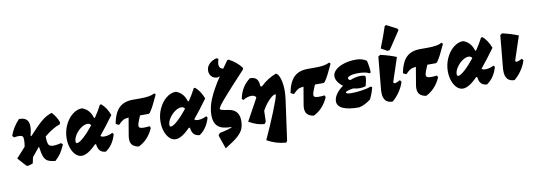

<svg xmlns="http://www.w3.org/2000/svg" viewBox="-70 -1250 5460 1960"><g transform="rotate(-10 2660.0 -270.5)"><path d="M521 -353Q485 -342 442 -316Q399 -290 359 -256Q359 -195 371 -172.5Q383 -150 420 -150Q449 -150 503 -162L518 -145Q491 -86 471.5 -57.5Q452 -29 414 7Q362 2 336 -12Q310 -26 296.5 -60Q283 -94 273 -166L195 -71L181 -8L131 8V7L130 8L113 3L34 -85L129 -190Q136 -224 136 -264Q136 -288 126.5 -298Q117 -308 91 -308Q66 -308 40 -303L23 -321Q55 -410 121 -479Q173 -480 198 -456.5Q223 -433 223 -384Q223 -344 208 -287L215 -285Q305 -384 356 -425.5Q407 -467 461 -483Q508 -433 529 -372Z M950 -152Q990 -152 1036 -175L1047 -159Q1016 -50 937 3Q898 1 877.5 -21Q857 -43 852 -87L842 -91Q795 -43 757.5 -20.5Q720 2 689 2Q655 2 627 -24.5Q599 -51 582.5 -97Q566 -143 566 -198Q566 -269 595 -333Q624 -397 672 -436Q720 -475 773 -475Q852 -448 878 -357H887Q929 -418 960 -479L974 -481Q1025 -439 1057 -356Q979 -249 910 -165Q920 -152 950 -152ZM836 -288Q826 -309 800 -309Q769 -309 733.5 -284Q698 -259 674 -222Q650 -185 650 -153Q650 -134 663 -134Q687 -134 734.5 -177Q782 -220 836 -288Z M1539 -483Q1506 -412 1487.5 -376Q1469 -340 1448 -310L1435 -301H1345L1323 -248Q1310 -214 1310 -200Q1310 -184 1322 -177.5Q1334 -171 1362 -171Q1390 -171 1422 -175L1431 -156Q1380 -39 1278 10Q1233 2 1212.5 -20Q1192 -42 1192 -82Q1192 -103 1196 -123L1226 -300Q1189 -297 1169 -286Q1149 -275 1119 -244H1113L1087 -257L1085 -264Q1107 -373 1158 -422Q1209 -471 1300 -471H1376Q1430 -471 1465.5 -477Q1501 -483 1527 -497Z M1923 -152Q1963 -152 2009 -175L2020 -159Q1989 -50 1910 3Q1871 1 1850.5 -21Q1830 -43 1825 -87L1815 -91Q1768 -43 1730.5 -20.5Q1693 2 1662 2Q1628 2 1600 -24.5Q1572 -51 1555.5 -97Q1539 -143 1539 -198Q1539 -269 1568 -333Q1597 -397 1645 -436Q1693 -475 1746 -475Q1825 -448 1851 -357H1860Q1902 -418 1933 -479L1947 -481Q1998 -439 2030 -356Q1952 -249 1883 -165Q1893 -152 1923 -152ZM1809 -288Q1799 -309 1773 -309Q1742 -309 1706.5 -284Q1671 -259 1647 -222Q1623 -185 1623 -153Q1623 -134 1636 -134Q1660 -134 1707.5 -177Q1755 -220 1809 -288Z M2462 -581Q2307 -415 2232.5 -329.5Q2158 -244 2158 -226Q2158 -217 2174.5 -212Q2191 -207 2248 -198Q2300 -190 2326.5 -157Q2353 -124 2353 -70Q2353 -18 2337 18.5Q2321 55 2277.5 92.5Q2234 130 2148 182L2099 41L2116 17Q2160 9 2202.5 -3.5Q2245 -16 2245 -20Q2245 -22 2243 -22Q2144 -22 2103 -60Q2062 -98 2062 -176Q2062 -254 2098.5 -342Q2135 -430 2216 -553L2191 -545Q2154 -545 2131 -568.5Q2108 -592 2108 -629Q2108 -668 2138 -698.5Q2168 -729 2215 -740L2233 -730Q2222 -695 2222 -674Q2222 -632 2264 -623Q2290 -661 2305 -681L2320 -702L2335 -704Q2416 -661 2464 -596Z M2843 -292Q2843 -255 2836 -201L2778 217L2765 232Q2659 224 2570 172Q2631 41 2688.5 -101.5Q2746 -244 2746 -268Q2746 -273 2742 -273Q2717 -273 2675 -229.5Q2633 -186 2601 -127L2598 -16L2582 7Q2540 4 2502 -8.5Q2464 -21 2421 -46L2546 -274Q2542 -287 2529 -293.5Q2516 -300 2498 -300Q2457 -300 2409 -272L2397 -288Q2421 -410 2515 -480Q2562 -480 2583.5 -456.5Q2605 -433 2606 -380L2622 -376Q2696 -448 2785 -480Q2811 -469 2827 -416.5Q2843 -364 2843 -292Z M3352 -483Q3319 -412 3300.5 -376Q3282 -340 3261 -310L3248 -301H3158L3136 -248Q3123 -214 3123 -200Q3123 -184 3135 -177.5Q3147 -171 3175 -171Q3203 -171 3235 -175L3244 -156Q3193 -39 3091 10Q3046 2 3025.5 -20Q3005 -42 3005 -82Q3005 -103 3009 -123L3039 -300Q3002 -297 2982 -286Q2962 -275 2932 -244H2926L2900 -257L2898 -264Q2920 -373 2971 -422Q3022 -471 3113 -471H3189Q3243 -471 3278.5 -477Q3314 -483 3340 -497Z M3501 -304Q3501 -292 3521 -283Q3580 -307 3631 -307Q3650 -307 3672 -302L3682 -291Q3681 -249 3665 -196Q3639 -185 3602 -185Q3569 -185 3536 -194Q3500 -189 3477.5 -181.5Q3455 -174 3455 -165Q3455 -158 3470 -154Q3485 -150 3513 -150Q3563 -150 3622 -159Q3681 -168 3717 -182L3728 -172Q3714 -111 3685 -54Q3627 -7 3562 7Q3452 7 3395.5 -18.5Q3339 -44 3339 -94Q3339 -131 3366 -169.5Q3393 -208 3438 -239Q3405 -263 3386.5 -291.5Q3368 -320 3368 -348Q3368 -384 3400.5 -414Q3433 -444 3489.5 -461.5Q3546 -479 3613 -479Q3679 -479 3723 -447Q3739 -381 3740 -324L3729 -317Q3687 -339 3609 -339Q3561 -339 3531 -329Q3501 -319 3501 -304Z M3812 -103Q3812 -121 3813 -131L3845 -470L3866 -484Q3964 -461 4031 -433L3952 -195Q3950 -187 3950 -184Q3950 -173 3963 -173Q3981 -173 4020 -194L4033 -175Q4017 -123 3983.5 -74Q3950 -25 3909 8Q3812 8 3812 -103ZM3971 -515 3947 -511 3883 -547Q3928 -658 3963 -765L3978 -773L4088 -716L4094 -700Z M4517 -483Q4484 -412 4465.5 -376Q4447 -340 4426 -310L4413 -301H4323L4301 -248Q4288 -214 4288 -200Q4288 -184 4300 -177.5Q4312 -171 4340 -171Q4368 -171 4400 -175L4409 -156Q4358 -39 4256 10Q4211 2 4190.5 -20Q4170 -42 4170 -82Q4170 -103 4174 -123L4204 -300Q4167 -297 4147 -286Q4127 -275 4097 -244H4091L4065 -257L4063 -264Q4085 -373 4136 -422Q4187 -471 4278 -471H4354Q4408 -471 4443.5 -477Q4479 -483 4505 -497Z M4901 -152Q4941 -152 4987 -175L4998 -159Q4967 -50 4888 3Q4849 1 4828.5 -21Q4808 -43 4803 -87L4793 -91Q4746 -43 4708.5 -20.5Q4671 2 4640 2Q4606 2 4578 -24.5Q4550 -51 4533.5 -97Q4517 -143 4517 -198Q4517 -269 4546 -333Q4575 -397 4623 -436Q4671 -475 4724 -475Q4803 -448 4829 -357H4838Q4880 -418 4911 -479L4925 -481Q4976 -439 5008 -356Q4930 -249 4861 -165Q4871 -152 4901 -152ZM4787 -288Q4777 -309 4751 -309Q4720 -309 4684.5 -284Q4649 -259 4625 -222Q4601 -185 4601 -153Q4601 -134 4614 -134Q4638 -134 4685.5 -177Q4733 -220 4787 -288Z M5076 -103Q5076 -121 5077 -131L5109 -470L5130 -484Q5228 -461 5295 -433L5216 -195Q5214 -187 5214 -184Q5214 -173 5227 -173Q5245 -173 5284 -194L5297 -175Q5281 -123 5247.5 -74Q5214 -25 5173 8Q5076 8 5076 -103Z"/></g></svg>

Font: Alegreya Black
Style: Italic
Weight: 900
Italic angle: -7°
Designer: Juan Pablo del Peral
Foundry: Huerta Tipografica
Version: Version 2.007; ttfautohint (v1.6)